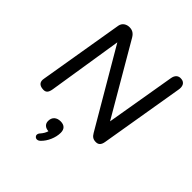

<svg xmlns="http://www.w3.org/2000/svg" viewBox="-253 -830 1249 1249"><g transform="rotate(45 371.0 -206.0)"><path d="M92 7C123 11 136 -2 142 -38L223 -551L531 -25C544 -3 557 7 583 7C607 7 620 -7 625 -36L722 -615C728 -647 718 -674 687 -677C657 -681 639 -663 634 -632L553 -154L269 -641C253 -668 234 -677 209 -677C185 -677 157 -664 151 -632L53 -47C46 -13 63 4 92 7ZM323 255C356 224 379 171 379 125C379 91 360 73 326 73C290 73 266 93 266 129C266 156 284 173 315 175C310 191 302 206 288 222C259 252 295 283 323 255Z"/></g></svg>

Font: SN Pro Medium
Style: Italic
Weight: 400
Italic angle: -9°
Designer: Tobias Whetton
Foundry: Supernotes
Version: Version 1.001;Glyphs 3.2 (3249)